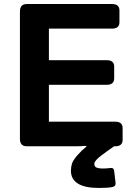

<svg xmlns="http://www.w3.org/2000/svg" viewBox="-20 -720 665 945"><path d="M112.3 0Q78.1 0 78.1 -36.6V-663.6Q78.1 -700.2 112.3 -700.2H531.2Q567.9 -700.2 567.9 -668.5V-610.8Q567.9 -579.1 531.2 -579.1H220.7V-423.8H505.4Q542 -423.8 542 -392.1V-334.5Q542 -302.7 505.4 -302.7H220.7V-121.1H546.9Q583.5 -121.1 583.5 -89.4V-31.7Q583.5 0 546.9 0H541.5Q517.1 16.6 480.7 43.7Q444.3 70.8 444.3 85.9Q444.3 101.1 456.1 105.2Q467.8 109.4 483.4 109.4Q507.8 109.4 522.5 106.9Q540 104 542 122.1L548.8 179.7Q550.8 197.3 532.2 200.7Q510.7 205.1 466.8 205.1Q397.9 205.1 363.5 183.6Q329.1 162.1 329.1 120.6Q329.1 103 334 86.4Q338.9 69.8 359.1 46.1Q379.4 22.5 405.3 1.5V-2Q376 0 346.7 0Z"/></svg>

Font: Istok
Style: Bold
Weight: 700
Designer: Andrey V. Panov
Foundry: Andrey V. Panov
Version: Version 1.0.1